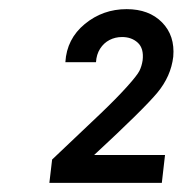

<svg xmlns="http://www.w3.org/2000/svg" viewBox="-20 -780 399 420"><path d="M88 -380 94 -431Q166 -499 200.5 -532Q235 -565 257.5 -590Q280 -615 285 -625Q290 -635 292 -648Q295 -674 281.5 -686.5Q268 -699 247 -699Q232 -699 219.5 -692.5Q207 -686 199 -673.5Q191 -661 190 -644H123Q126 -695 165.5 -727.5Q205 -760 257 -760Q306 -760 334.5 -731Q363 -702 359 -656Q354 -613 324 -577Q294 -541 186 -441H341L334 -380Z"/></svg>

Font: Orkney
Style: BoldItalic
Weight: 700
Designer: Samuel Oakes and Alfredo Marco Pradil
Foundry: Alfredo Marco Pradil
Version: 1.0; ttfautohint (v1.5)